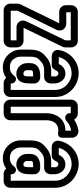

<svg xmlns="http://www.w3.org/2000/svg" viewBox="372 -919 578 1362"><g transform="rotate(90 661.0 -238.0)"><path d="M149 -419H67V-451H266V-415C266 -414 265 -410 265 -410L130 -133C115 -98 140 -66 173 -66H266V-25H56V-71C56 -72 57 -76 57 -76L192 -351C207 -386 182 -419 149 -419ZM316 -22V-69C316 -95 295 -116 269 -116H177L311 -391C312 -394 314 -396 314 -400C314 -401 316 -401 316 -412V-454C316 -480 295 -501 269 -501H64C38 -501 17 -480 17 -454V-416C17 -390 38 -369 64 -369H145L11 -95C10 -92 8 -90 8 -86C8 -85 6 -85 6 -74V-22C6 4 27 25 53 25H269C295 25 316 4 316 -22Z M572 -308V-328C572 -347 571 -366 553 -389C541 -404 523 -413 503 -413C467 -413 444 -389 434 -366H385C396 -415 439 -457 499 -457C560 -457 618 -407 618 -341V-25H572V-32C572 -58 537 -75 519 -51C506 -33 487 -19 459 -19C426 -19 405 -31 390 -61C382 -76 382 -88 382 -109V-163C382 -195 389 -214 400 -224C429 -252 440 -262 483 -262H527C552 -262 572 -283 572 -308ZM569 25H621C647 25 668 4 668 -22V-341C668 -437 586 -507 499 -507C409 -507 347 -439 335 -368C329 -335 355 -316 379 -316H440C462 -316 471 -330 477 -341C483 -353 486 -363 503 -363C509 -363 511 -362 513 -359C525 -344 522 -349 522 -328V-312H483C426 -312 397 -290 366 -260C341 -236 332 -201 332 -163V-109C332 -91 330 -67 346 -38C369 5 408 31 459 31C488 31 513 21 532 7C540 17 553 25 569 25ZM529 -234H511C467 -234 428 -212 428 -164V-140C428 -99 461 -65 502 -65C571 -65 572 -134 572 -163V-191C572 -215 553 -234 529 -234ZM511 -184H522V-163C522 -124 519 -115 502 -115C489 -115 478 -125 478 -140V-164C478 -178 479 -184 511 -184Z M907 -413H905C820 -413 783 -341 783 -279V-25H737V-451H783V-444C783 -415 814 -403 835 -418C855 -437 878 -449 907 -454ZM786 -501H734C708 -501 687 -480 687 -454V-22C687 4 708 25 734 25H786C812 25 833 4 833 -22V-279C833 -325 856 -363 905 -363C914 -363 920 -360 928 -360C935 -360 957 -365 957 -388V-460C957 -486 934 -509 905 -505C876 -501 850 -489 828 -475C821 -489 805 -501 786 -501Z M1216 -308V-328C1216 -347 1215 -366 1197 -389C1185 -404 1167 -413 1147 -413C1111 -413 1088 -389 1078 -366H1029C1040 -415 1083 -457 1143 -457C1204 -457 1262 -407 1262 -341V-25H1216V-32C1216 -58 1181 -75 1163 -51C1150 -33 1131 -19 1103 -19C1070 -19 1049 -31 1034 -61C1026 -76 1026 -88 1026 -109V-163C1026 -195 1033 -214 1044 -224C1073 -252 1084 -262 1127 -262H1171C1196 -262 1216 -283 1216 -308ZM1213 25H1265C1291 25 1312 4 1312 -22V-341C1312 -437 1230 -507 1143 -507C1053 -507 991 -439 979 -368C973 -335 999 -316 1023 -316H1084C1106 -316 1115 -330 1121 -341C1127 -353 1130 -363 1147 -363C1153 -363 1155 -362 1157 -359C1169 -344 1166 -349 1166 -328V-312H1127C1070 -312 1041 -290 1010 -260C985 -236 976 -201 976 -163V-109C976 -91 974 -67 990 -38C1013 5 1052 31 1103 31C1132 31 1157 21 1176 7C1184 17 1197 25 1213 25ZM1173 -234H1155C1111 -234 1072 -212 1072 -164V-140C1072 -99 1105 -65 1146 -65C1215 -65 1216 -134 1216 -163V-191C1216 -215 1197 -234 1173 -234ZM1155 -184H1166V-163C1166 -124 1163 -115 1146 -115C1133 -115 1122 -125 1122 -140V-164C1122 -178 1123 -184 1155 -184Z"/></g></svg>

Font: DIN Rundschrift
Style: EngKont
Weight: 400
Width: 3
Version: Version 1.027